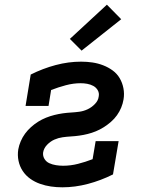

<svg xmlns="http://www.w3.org/2000/svg" viewBox="-20 -791 640 819"><path d="M246 8Q221 8 197 4.5Q173 1 150.5 -7Q128 -15 109 -28.5Q90 -42 77 -61.5Q64 -81 59 -105Q54 -129 58 -154Q61 -171 68.5 -188.5Q76 -206 87 -221Q98 -236 112.5 -249Q127 -262 143 -272Q159 -282 176.5 -289Q194 -296 212 -300.5Q230 -305 247.5 -307.5Q265 -310 283 -311Q301 -312 319 -314.5Q337 -317 354 -325Q371 -333 385 -347.5Q399 -362 401 -379Q404 -394 397 -406Q390 -418 378 -424.5Q366 -431 352 -433.5Q338 -436 324 -436Q293 -436 261 -427.5Q229 -419 198 -407L187 -339H89L111 -473Q163 -499 217.5 -513.5Q272 -528 326 -528Q351 -528 374.5 -524.5Q398 -521 420 -512.5Q442 -504 460.5 -490.5Q479 -477 490.5 -457.5Q502 -438 506.5 -414.5Q511 -391 507 -367Q504 -349 497 -332Q490 -315 479 -299.5Q468 -284 453 -271Q438 -258 422 -248Q406 -238 389 -231Q372 -224 354 -219.5Q336 -215 318 -212.5Q300 -210 282.5 -209Q265 -208 247 -205.5Q229 -203 212 -195.5Q195 -188 181 -173.5Q167 -159 164 -141Q162 -126 169.5 -113.5Q177 -101 190 -95Q203 -89 218.5 -86.5Q234 -84 249 -84Q281 -84 312.5 -92Q344 -100 375 -112L388 -189H486L462 -47Q410 -21 355 -6.5Q300 8 246 8ZM328 -575 278 -625 436 -771 497 -709Z"/></svg>

Font: Iosevka Etoile Semibold
Style: Italic
Weight: 600
Italic angle: -9°
Designer: Belleve Invis
Foundry: Belleve Invis
Version: Version 22.1.2; ttfautohint (v1.8.4)